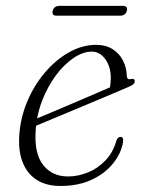

<svg xmlns="http://www.w3.org/2000/svg" viewBox="-20 -608 487 636"><path d="M76 -204.5Q76 -204.5 95.5 -212.8Q115 -221 146.8 -234.2Q178.5 -247.5 215.2 -263.2Q252 -279 287.2 -294Q322.5 -309 348.5 -320.5L341.5 -307.5Q344 -315.5 345.2 -325Q346.5 -334.5 347 -349.5Q347 -386.5 329 -411.8Q311 -437 283.5 -437Q255 -437 223.8 -416Q192.5 -395 165.2 -358.5Q138 -322 119.5 -274.2Q101 -226.5 98 -173Q93.5 -98 123.5 -60.8Q153.5 -23.5 205 -23.5Q238.5 -23.5 271.2 -36.8Q304 -50 329.2 -76.5Q354.5 -103 365.5 -142Q368.5 -149.5 371.8 -152Q375 -154.5 379 -154.5Q384 -154.5 386.5 -150.5Q389 -146.5 387.5 -137.5Q382 -101.5 355.5 -67.8Q329 -34 284.5 -13Q240 8 180 8Q134.5 8 103.2 -11.2Q72 -30.5 56.5 -66.8Q41 -103 43.5 -154Q46.5 -214 69 -268.8Q91.5 -323.5 127.8 -366.5Q164 -409.5 208.2 -434.5Q252.5 -459.5 298.5 -459.5Q330 -459.5 352.5 -445.5Q375 -431.5 387.2 -407.8Q399.5 -384 400 -356Q400 -350.5 403.2 -347.5Q406.5 -344.5 413 -346Q420 -348 423.2 -345.8Q426.5 -343.5 426.5 -338.5Q426.5 -333.5 421.2 -328.8Q416 -324 401 -318Q382.5 -310 352 -297.2Q321.5 -284.5 285.5 -269.2Q249.5 -254 213 -238.8Q176.5 -223.5 146.2 -211Q116 -198.5 97.8 -190.8Q79.5 -183 79.5 -183ZM154.5 -572Q156.5 -580 162.2 -584.2Q168 -588.5 176 -588.5H387Q395.5 -588.5 399 -584.2Q402.5 -580 400 -572Q398 -564 392.2 -560Q386.5 -556 378 -556H167Q159 -556 155.8 -560Q152.5 -564 154.5 -572Z"/></svg>

Font: Fraunces ExtraLight
Style: Italic
Weight: 250
Italic angle: -16°
Version: Version 1.000;[b76b70a41]